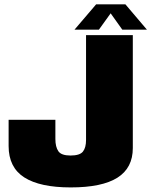

<svg xmlns="http://www.w3.org/2000/svg" viewBox="-20 -832 676 858"><path d="M296 5.5Q158.5 5.5 88.5 -39.2Q18.5 -84 18.5 -179.5V-296.5H227.5V-211Q227.5 -175.5 240.8 -156.2Q254 -137 295.2 -137Q336.5 -137 350.5 -154.5Q364.5 -172 364.5 -206.5V-675H573.5V-170.5Q573.5 -81.5 504.8 -38Q436 5.5 296 5.5ZM313 -699.5 409.5 -812.5H540.5L636.5 -699.5H526.5L474.5 -772.5L422 -699.5Z"/></svg>

Font: Anybody Black
Style: Regular
Weight: 900
Designer: Tyler Finck
Foundry: Etcetera Type Company
Version: Version 1.010; ttfautohint (v1.8.3) -l 8 -r 50 -G 200 -x 14 